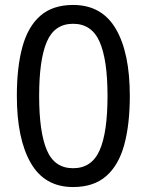

<svg xmlns="http://www.w3.org/2000/svg" viewBox="-20 -745 591 775"><path d="M275 10Q160 10 104 -87.5Q48 -185 48 -358Q48 -474 70.5 -556Q93 -638 143 -681.5Q193 -725 275 -725Q391 -725 447.5 -628.5Q504 -532 504 -358Q504 -243 481.5 -160.5Q459 -78 408.5 -34Q358 10 275 10ZM275 -66Q350 -66 382 -138Q414 -210 414 -358Q414 -504 382 -576.5Q350 -649 275 -649Q200 -649 169 -576.5Q138 -504 138 -358Q138 -212 169 -139Q200 -66 275 -66Z"/></svg>

Font: usinhala25
Style: Book
Weight: 400
Designer: Jelle Bosma - Monotype Design Team
Foundry: Monotype Imaging Inc.
Version: Version 2.003